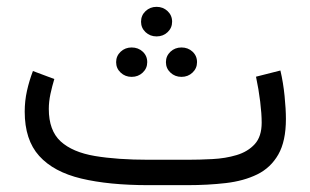

<svg xmlns="http://www.w3.org/2000/svg" viewBox="-20 -541 907 561"><path d="M527.3 0H414.1Q298.3 0 217.5 -19.3Q136.7 -38.6 94.5 -85.4Q52.2 -132.3 52.2 -214.8Q52.2 -246.1 58.8 -275.6Q65.4 -305.2 76.2 -333.5L138.7 -310.1Q132.3 -289.1 127.4 -266.4Q122.6 -243.7 122.6 -222.7Q122.6 -159.7 157.2 -127.9Q191.9 -96.2 257.3 -85.2Q322.8 -74.2 414.1 -74.2H527.8Q563 -74.2 600.8 -76.2Q638.7 -78.1 671.4 -87.9Q704.1 -97.7 724.4 -119.9Q744.6 -142.1 744.6 -182.6Q744.6 -208.5 740.2 -244.4Q735.8 -280.3 728 -316.9L799.3 -335Q807.6 -299.8 811.5 -260.7Q815.4 -221.7 815.4 -193.4Q815.4 -128.4 793.2 -89.6Q771 -50.8 731.7 -31.5Q692.4 -12.2 639.9 -6.1Q587.4 0 527.3 0ZM392.1 -477.5Q392.1 -496.1 405.3 -508.5Q418.5 -521 437.5 -521Q456.5 -521 469.7 -508.5Q482.9 -496.1 482.9 -477.5Q482.9 -459.5 469.7 -447Q456.5 -434.6 437.5 -434.6Q418.5 -434.6 405.3 -447Q392.1 -459.5 392.1 -477.5ZM464.8 -359.4Q464.8 -377.4 478 -389.9Q491.2 -402.3 510.3 -402.3Q529.3 -402.3 542.5 -390.1Q555.7 -377.9 555.7 -359.4Q555.7 -341.3 542.5 -328.9Q529.3 -316.4 510.3 -316.4Q491.2 -316.4 478 -328.9Q464.8 -341.3 464.8 -359.4ZM319.3 -359.4Q319.3 -377.4 332.5 -389.9Q345.7 -402.3 364.7 -402.3Q383.8 -402.3 397 -390.1Q410.2 -377.9 410.2 -359.4Q410.2 -341.3 397 -328.9Q383.8 -316.4 364.7 -316.4Q345.7 -316.4 332.5 -328.9Q319.3 -341.3 319.3 -359.4Z"/></svg>

Font: Vazirmatn RD FD Light
Style: Regular
Weight: 300
Designer: Saber Rastikerdar
Foundry: Saber Rastikerdar
Version: Version 33.003